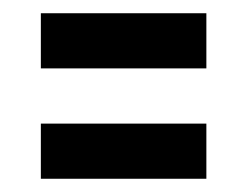

<svg xmlns="http://www.w3.org/2000/svg" viewBox="-20 -395 373 290"><path d="M291.7 -208.3V-125H41.7V-208.3ZM41.7 -291.7V-375H291.7V-291.7Z"/></svg>

Font: Yulong
Style: Regular
Weight: 400
Designer: GGBotNet
Foundry: f0n7.com
Version: 1.00